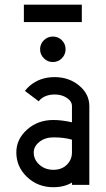

<svg xmlns="http://www.w3.org/2000/svg" viewBox="-20 -779 445 809"><path d="M205.1 -63.5Q240.2 -63.5 261.7 -85Q283.2 -106.4 283.2 -136.7V-190.4Q250.5 -200.2 205.1 -200.2Q169.9 -200.2 146 -181.2Q122.1 -162.1 122.1 -136.7Q122.1 -106.4 146 -85Q169.9 -63.5 205.1 -63.5ZM205.1 9.8Q139.2 9.8 94 -33.2Q48.8 -76.2 48.8 -136.7Q48.8 -192.4 94 -232.9Q139.2 -273.4 205.1 -273.4Q240.2 -273.4 283.2 -263.7V-332Q283.2 -352.1 261.7 -366.5Q240.2 -380.9 210 -380.9Q179.7 -380.9 158.2 -366.7Q148.4 -359.9 143.1 -352.1L85 -396Q93.8 -407.7 106.4 -418.5Q149.4 -454.1 210 -454.1Q270.5 -454.1 313.5 -418.5Q356.4 -382.8 356.4 -332V0H283.2V-9.8Q250.5 9.8 205.1 9.8ZM202.6 -517.6Q180.7 -517.6 164.8 -533.4Q148.9 -549.3 148.9 -571.3Q148.9 -593.8 164.8 -609.4Q180.7 -625 202.6 -625Q225.1 -625 240.7 -609.4Q256.3 -593.8 256.3 -571.3Q256.3 -549.3 240.7 -533.4Q225.1 -517.6 202.6 -517.6ZM324.7 -686H80.6V-759.3H324.7Z"/></svg>

Font: Catrinity
Style: Regular
Weight: 400
Designer: Alexander Lange
Foundry: High-Logic / Made with FontCreator
Version: Version 2.090;May 20, 2024;FontCreator 15.0.0.2974 64-bit